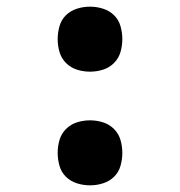

<svg xmlns="http://www.w3.org/2000/svg" viewBox="-20 -548 540 576"><path d="M250 8Q230 8 211 2Q192 -4 178 -17.5Q164 -31 158.5 -50.5Q153 -70 153 -89Q153 -109 158.5 -128Q164 -147 178 -161Q192 -175 211 -181Q230 -187 250 -187Q270 -187 289 -181Q308 -175 322 -161Q336 -147 341.5 -128Q347 -109 347 -89Q347 -70 341.5 -50.5Q336 -31 322 -17.5Q308 -4 289 2Q270 8 250 8ZM250 -333Q230 -333 211 -339Q192 -345 178 -359Q164 -373 158.5 -392Q153 -411 153 -431Q153 -450 158.5 -469.5Q164 -489 178 -502.5Q192 -516 211 -522Q230 -528 250 -528Q270 -528 289 -522Q308 -516 322 -502.5Q336 -489 341.5 -469.5Q347 -450 347 -431Q347 -411 341.5 -392Q336 -373 322 -359Q308 -345 289 -339Q270 -333 250 -333Z"/></svg>

Font: Iosevka Web
Style: Bold
Weight: 700
Monospace: yes
Designer: Belleve Invis
Foundry: Belleve Invis
Version: Version 28.0.3; ttfautohint (v1.8.3)